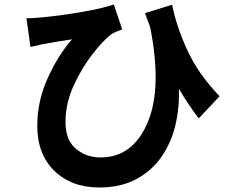

<svg xmlns="http://www.w3.org/2000/svg" viewBox="-20 -781 1040 850"><path d="M952 -355 860 -257Q815 -315 772 -388Q775 -303 756 -225Q737 -147 694 -85.5Q651 -24 582.5 12.5Q514 49 419 49Q297 49 221 -24.5Q145 -98 145 -224Q145 -334 191.5 -436Q238 -538 299 -607Q270 -603 235 -597Q200 -591 173 -586Q170 -585 167 -585Q143 -580 115 -573L97 -700Q124 -700 153 -703Q236 -710 333.5 -726.5Q431 -743 484 -761L521 -651Q510 -647 497 -641.5Q484 -636 472 -629Q437 -602 390 -542Q343 -482 306.5 -403Q270 -324 270 -241Q270 -161 316 -122.5Q362 -84 425 -84Q568 -84 633.5 -238.5Q699 -393 644 -664Q632 -693 622 -723L742 -760Q760 -667 808.5 -560.5Q857 -454 952 -355Z"/></svg>

Font: Source Han Sans CN Bold
Style: Bold
Weight: 700
Designer: Ryoko NISHIZUKA 西塚涼子 (kana & ideographs); Paul D. Hunt (Latin, Greek & Cyrillic); Wenlong ZHANG 张文龙 (bopomofo); Sandoll 
Foundry: Adobe Systems Incorporated
Version: Version 1.00;May 30, 2023;FontCreator 11.5.0.2422 32-bit